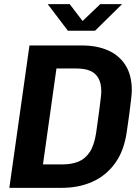

<svg xmlns="http://www.w3.org/2000/svg" viewBox="-20 -905 655 925"><path d="M25 0 122 -686H375Q446 -686 500 -662.5Q554 -639 584.5 -591Q615 -543 615 -470Q615 -456 611.5 -426Q608 -396 603 -356Q598 -316 591 -272Q578 -178 534 -118Q490 -58 424.5 -29Q359 0 278 0ZM187 -113H283Q324 -113 357 -126Q390 -139 412 -172Q434 -205 443 -264Q447 -294 451.5 -325Q456 -356 459.5 -384Q463 -412 465.5 -433Q468 -454 468 -464Q468 -504 454 -528.5Q440 -553 414 -564Q388 -575 348 -575H252ZM307 -757 210 -885H316L392 -785H358L463 -885H568L438 -757Z"/></svg>

Font: Chivo Mono Medium SemiBold
Style: Italic
Weight: 600
Italic angle: -8.05°
Monospace: yes
Version: Version 1.008